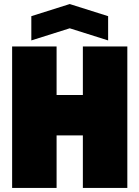

<svg xmlns="http://www.w3.org/2000/svg" viewBox="-20 -930 690 950"><path d="M40 0V-700H260V-460H390V-700H610V0H390V-260H260V0ZM135 -730V-850L325 -910L515 -850V-730L325 -790Z"/></svg>

Font: Tektur Black
Style: Regular
Weight: 900
Designer: Adam Jagosz
Foundry: Adam Jagosz
Version: Version 1.005;gftools[0.9.30]